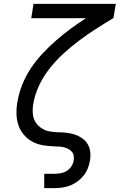

<svg xmlns="http://www.w3.org/2000/svg" viewBox="-20 -755 640 990"><path d="M208 215V141H261Q277 141 293.5 138Q310 135 324.5 126Q339 117 348.5 102Q358 87 360 71Q362 59 360 47.5Q358 36 350.5 27.5Q343 19 333 13.5Q323 8 312 5Q301 2 289.5 1Q278 0 266 0H265Q234 -1 204.5 -5.5Q175 -10 149 -23.5Q123 -37 104 -59Q85 -81 75.5 -108Q66 -135 65 -166Q64 -197 69 -228Q69 -228 69.5 -228.5Q70 -229 70 -229Q77 -274 94.5 -318Q112 -362 138.5 -402Q165 -442 198 -477.5Q231 -513 267.5 -545Q304 -577 343 -606Q382 -635 423 -661H141L153 -735H577L565 -662Q520 -635 475.5 -606.5Q431 -578 389 -546.5Q347 -515 307.5 -479Q268 -443 235.5 -401.5Q203 -360 181 -313Q159 -266 151 -217Q148 -197 148.5 -177.5Q149 -158 155.5 -141Q162 -124 174.5 -110.5Q187 -97 203 -88.5Q219 -80 238 -77Q257 -74 277 -73H278Q301 -73 323 -70.5Q345 -68 365 -61.5Q385 -55 402.5 -43Q420 -31 431 -13.5Q442 4 445 26Q448 48 444 71Q441 91 433.5 111Q426 131 412.5 148.5Q399 166 381 179.5Q363 193 343 201Q323 209 302.5 212Q282 215 261 215Z"/></svg>

Font: Iosevka SS04 Extended
Style: Italic
Weight: 400
Width: 7
Italic angle: -9°
Monospace: yes
Designer: Belleve Invis
Foundry: Belleve Invis
Version: Version 19.0.0; ttfautohint (v1.8.4)